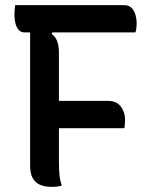

<svg xmlns="http://www.w3.org/2000/svg" viewBox="-20 -720 590 746"><path d="M220 1Q210 4 201.5 5Q193 6 181 6Q153 6 134.5 -2.5Q116 -11 106.5 -29Q97 -47 97 -75Q97 -144 97 -212Q97 -280 97 -347Q97 -414 97 -482Q97 -550 97 -618H193L181 -588Q196 -577 202.5 -559Q209 -541 209 -514Q209 -445 209 -374.5Q209 -304 209 -232.5Q209 -161 209 -89Q209 -60 211 -40Q213 -20 220 1ZM39 -700H462Q482 -700 492.5 -688Q503 -676 507 -660Q511 -644 511 -632Q511 -625 510.5 -618Q510 -611 509 -605Q508 -599 506 -594H76Q61 -594 52 -604.5Q43 -615 39.5 -631.5Q36 -648 36 -665Q36 -673 37 -682Q38 -691 39 -700ZM165 -328H400Q433 -328 449.5 -306Q466 -284 466 -254Q466 -249 465.5 -243Q465 -237 464.5 -231.5Q464 -226 463 -222H165Z"/></svg>

Font: Recursive Casual Medium
Style: Regular
Weight: 500
Version: Version 1.047